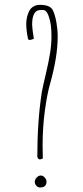

<svg xmlns="http://www.w3.org/2000/svg" viewBox="-20 -791 352 814"><path d="M106 -621.6Q111.3 -621.6 123.5 -626.5Q116.2 -672.4 116.2 -686.5Q116.2 -748.5 151.4 -748.5H162.6Q177.2 -748.5 186 -723.6Q193.8 -701.2 196 -681.2Q198.2 -661.1 198.2 -636.2Q198.2 -602.5 192.1 -564.5Q186 -526.4 173.3 -473.1Q161.6 -424.8 157.2 -399.9Q138.2 -276.9 138.2 -127Q140.6 -115.2 149.4 -115.2Q153.3 -115.2 160.2 -118.7Q160.6 -119.1 161.6 -118.2L160.6 -174.3Q160.6 -250.5 170.2 -321.5Q179.7 -392.6 192.9 -438Q206.5 -485.4 215.6 -537.6Q224.6 -589.8 224.6 -637.2Q224.6 -665.5 219 -697Q213.4 -728.5 203.6 -748.5Q191.9 -770.5 149.4 -770.5Q133.8 -770.5 121.8 -763.4Q109.9 -756.3 103.5 -743.7Q91.3 -719.2 91.3 -688.5Q91.3 -664.1 98.6 -626.5Q100.1 -621.6 106 -621.6ZM149.4 3.9Q177.2 3.9 177.2 -21Q177.2 -29.8 169.7 -38.3Q162.1 -46.9 153.3 -46.9Q143.6 -46.9 135.5 -38.3Q127.4 -29.8 127.4 -20Q127.4 -11.2 134 -3.7Q140.6 3.9 149.4 3.9Z"/></svg>

Font: Amatica SC
Style: Regular
Weight: 400
Designer: Vernon Adams, Ben Nathan
Foundry: newtypography
Version: Version 2.001